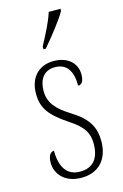

<svg xmlns="http://www.w3.org/2000/svg" viewBox="-119 -819 564 883"><g transform="rotate(-15 162.5 -378.0)"><path d="M139 -619V-606H150C190 -652 244 -721 263 -756V-766H207C193 -721 169 -676 139 -619ZM156 10C238 10 287 -43 287 -130C287 -194 263 -241 185 -289C119 -330 90 -366 90 -421C90 -472 113 -513 168 -513C223 -513 250 -475 250 -403C269 -403 278 -420 278 -450C278 -504 236 -542 169 -542C98 -542 53 -493 53 -418C53 -348 82 -310 165 -254C234 -210 250 -174 250 -128C250 -55 217 -19 157 -19C94 -19 65 -66 65 -143C49 -143 36 -128 36 -93C36 -44 73 10 156 10Z"/></g></svg>

Font: Noto Serif Armenian ExtraCondensed ExtraLight
Style: Regular
Weight: 200
Width: 2
Designer: Monotype Design Team
Foundry: Monotype Imaging Inc.
Version: Version 2.008